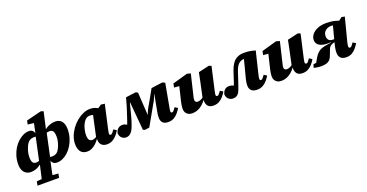

<svg xmlns="http://www.w3.org/2000/svg" viewBox="-37 -1555 4996 2615"><g transform="rotate(-20 2460.5 -247.5)"><path d="M176 221 187 162 304 152H373L500 162L489 221ZM156 16Q122 16 92.5 -0.5Q63 -17 45.5 -52Q28 -87 28 -141Q28 -205 45 -261.5Q62 -318 91 -365Q120 -412 157.5 -446Q195 -480 235.5 -499Q276 -518 315 -518Q353 -518 371.5 -499.5Q390 -481 396 -447H416L409 -410Q402 -413 388.5 -415Q375 -417 357 -417Q323 -417 298 -403.5Q273 -390 256 -362Q243 -341 231 -311.5Q219 -282 211.5 -249Q204 -216 204 -181Q204 -126 220 -103.5Q236 -81 269 -81Q282 -81 300.5 -86.5Q319 -92 337 -100Q355 -108 366 -116V-57H322Q305 -37 280 -20.5Q255 -4 224 6Q193 16 156 16ZM246 221 309 -57 306 -65 388 -445 392 -453 427 -620 479 -590 335 -608 346 -662 563 -716 601 -704 544 -451 546 -440 464 -58 459 -45Q451 -7 443 28Q435 63 428.5 95.5Q422 128 415.5 159Q409 190 403 221ZM540 16Q504 16 483.5 0Q463 -16 452 -54L440 -64L447 -93Q456 -90 469.5 -87.5Q483 -85 501 -85Q533 -85 558.5 -99Q584 -113 601 -145Q613 -165 624 -193Q635 -221 642 -252.5Q649 -284 649 -315Q649 -372 633.5 -396.5Q618 -421 584 -421Q570 -421 551.5 -417Q533 -413 515.5 -406Q498 -399 487 -392V-446H530Q546 -464 571.5 -480.5Q597 -497 630 -507.5Q663 -518 700 -518Q738 -518 766 -501Q794 -484 809.5 -449Q825 -414 825 -361Q825 -295 807.5 -238Q790 -181 761 -134Q732 -87 695 -53.5Q658 -20 618 -2Q578 16 540 16Z M974 16Q937 16 909 0Q881 -16 865.5 -50Q850 -84 850 -136Q850 -192 871 -247.5Q892 -303 927.5 -351.5Q963 -400 1008.5 -437.5Q1054 -475 1104 -496.5Q1154 -518 1202 -518Q1227 -518 1248.5 -513.5Q1270 -509 1289 -500.5Q1308 -492 1325 -480L1259 -400Q1235 -419 1213.5 -426Q1192 -433 1171 -433Q1161 -433 1150 -431Q1139 -429 1128 -423.5Q1117 -418 1106 -408Q1082 -385 1065.5 -349Q1049 -313 1040.5 -273.5Q1032 -234 1032 -202Q1032 -150 1047.5 -129.5Q1063 -109 1090 -109Q1105 -109 1119.5 -114Q1134 -119 1147.5 -126.5Q1161 -134 1174 -143L1176 -101H1154Q1135 -73 1108 -46Q1081 -19 1047.5 -1.5Q1014 16 974 16ZM1262 16Q1214 16 1185 -10Q1156 -36 1155 -85Q1155 -88 1155 -90.5Q1155 -93 1155.5 -96Q1156 -99 1156 -101H1146L1221 -447H1255L1365 -522L1419 -515L1341 -167Q1338 -150 1335 -137Q1332 -124 1332 -113Q1332 -102 1337 -96Q1342 -90 1352 -90Q1365 -90 1376.5 -104Q1388 -118 1408 -146L1450 -120Q1431 -86 1404 -55Q1377 -24 1341.5 -4Q1306 16 1262 16Z M1535 16Q1503 16 1475.5 -7.5Q1448 -31 1445 -75Q1452 -114 1478 -138Q1504 -162 1542 -162Q1560 -162 1573.5 -158Q1587 -154 1603 -144.5Q1619 -135 1644 -117L1609 -63L1585 -80Q1592 -100 1599 -119Q1606 -138 1613.5 -157.5Q1621 -177 1628 -197.5Q1635 -218 1642 -240Q1663 -300 1683 -365.5Q1703 -431 1721 -498L1867 -517L1896 -502L1917 -153H1908L1947 -244Q1983 -306 2019 -369.5Q2055 -433 2090 -497L2254 -519L2290 -502L2230 -172Q2227 -153 2224 -138.5Q2221 -124 2221 -113Q2221 -102 2226 -96Q2231 -90 2240 -90Q2253 -90 2264.5 -103.5Q2276 -117 2296 -145L2337 -119Q2318 -86 2292 -55Q2266 -24 2231 -4Q2196 16 2149 16Q2095 16 2069.5 -10Q2044 -36 2044 -83Q2044 -115 2047.5 -136.5Q2051 -158 2055 -179L2110 -474L2142 -426H2103L2063 -331Q2017 -249 1970.5 -167Q1924 -85 1877 -2L1811 7L1785 -4L1749 -413H1745Q1734 -367 1721.5 -319.5Q1709 -272 1697 -226Q1692 -209 1687 -192Q1682 -175 1676.5 -157.5Q1671 -140 1664.5 -122Q1658 -104 1650 -84Q1630 -35 1602.5 -9.5Q1575 16 1535 16Z M2497 16Q2463 16 2439 2.5Q2415 -11 2403 -33Q2391 -55 2391 -82Q2391 -110 2395 -135.5Q2399 -161 2404 -184L2461 -421L2504 -389L2381 -399L2391 -454L2609 -516L2661 -502L2591 -208Q2588 -195 2585.5 -184.5Q2583 -174 2581.5 -165.5Q2580 -157 2580 -148Q2580 -129 2590.5 -118.5Q2601 -108 2618 -108Q2634 -108 2650.5 -113Q2667 -118 2685 -129Q2703 -140 2723 -156L2733 -108H2704Q2677 -69 2645 -41.5Q2613 -14 2576 1Q2539 16 2497 16ZM2803 16Q2752 16 2726 -12Q2700 -40 2700 -94Q2700 -102 2701 -109Q2702 -116 2703 -123H2695L2742 -342Q2749 -377 2756 -410.5Q2763 -444 2770 -480L2926 -516L2961 -502L2885 -167Q2882 -150 2879 -136.5Q2876 -123 2876 -113Q2876 -102 2881 -96Q2886 -90 2896 -90Q2909 -90 2920.5 -103.5Q2932 -117 2952 -145L2993 -119Q2975 -86 2948.5 -55Q2922 -24 2887 -4Q2852 16 2803 16Z M3086 16Q3051 16 3023 -7.5Q2995 -31 2992 -77Q3001 -115 3025.5 -138.5Q3050 -162 3088 -162Q3107 -162 3121 -159Q3135 -156 3148.5 -149Q3162 -142 3180 -129L3198 -116L3156 -61L3132 -82Q3146 -118 3158.5 -153.5Q3171 -189 3183.5 -227.5Q3196 -266 3210 -309Q3223 -349 3239.5 -386.5Q3256 -424 3281 -453.5Q3306 -483 3344 -500.5Q3382 -518 3438 -518Q3491 -518 3530 -510.5Q3569 -503 3599 -494L3520 -167Q3516 -150 3513.5 -136.5Q3511 -123 3511 -113Q3511 -102 3516 -96Q3521 -90 3530 -90Q3543 -90 3555 -103.5Q3567 -117 3587 -145L3628 -119Q3609 -86 3582.5 -55Q3556 -24 3520.5 -4Q3485 16 3436 16Q3382 16 3354.5 -9.5Q3327 -35 3327 -82Q3327 -110 3331 -133.5Q3335 -157 3340 -177L3383 -341Q3393 -376 3401 -412Q3409 -448 3417 -485L3478 -435Q3467 -437 3452.5 -439Q3438 -441 3425 -441Q3381 -441 3352 -424.5Q3323 -408 3303.5 -375.5Q3284 -343 3269 -295Q3255 -252 3242.5 -214.5Q3230 -177 3218.5 -142.5Q3207 -108 3194 -73Q3179 -31 3154.5 -7.5Q3130 16 3086 16Z M3788 16Q3754 16 3730 2.5Q3706 -11 3694 -33Q3682 -55 3682 -82Q3682 -110 3686 -135.5Q3690 -161 3695 -184L3752 -421L3795 -389L3672 -399L3682 -454L3900 -516L3952 -502L3882 -208Q3879 -195 3876.5 -184.5Q3874 -174 3872.5 -165.5Q3871 -157 3871 -148Q3871 -129 3881.5 -118.5Q3892 -108 3909 -108Q3925 -108 3941.5 -113Q3958 -118 3976 -129Q3994 -140 4014 -156L4024 -108H3995Q3968 -69 3936 -41.5Q3904 -14 3867 1Q3830 16 3788 16ZM4094 16Q4043 16 4017 -12Q3991 -40 3991 -94Q3991 -102 3992 -109Q3993 -116 3994 -123H3986L4033 -342Q4040 -377 4047 -410.5Q4054 -444 4061 -480L4217 -516L4252 -502L4176 -167Q4173 -150 4170 -136.5Q4167 -123 4167 -113Q4167 -102 4172 -96Q4177 -90 4187 -90Q4200 -90 4211.5 -103.5Q4223 -117 4243 -145L4284 -119Q4266 -86 4239.5 -55Q4213 -24 4178 -4Q4143 16 4094 16Z M4260 0 4272 -47 4357 -60 4303 -30Q4318 -58 4332 -84.5Q4346 -111 4362.5 -135Q4379 -159 4400 -179Q4420 -198 4445.5 -209.5Q4471 -221 4507 -228.5Q4543 -236 4596 -243V-249Q4526 -243 4479.5 -255.5Q4433 -268 4410.5 -294Q4388 -320 4389 -357Q4390 -400 4419 -436Q4448 -472 4500.5 -494Q4553 -516 4624 -516Q4690 -516 4731 -507Q4772 -498 4805 -485L4851 -521L4897 -513L4811 -179Q4808 -166 4805.5 -154.5Q4803 -143 4801.5 -132.5Q4800 -122 4800 -113Q4800 -102 4805.5 -96Q4811 -90 4820 -90Q4833 -90 4844.5 -103.5Q4856 -117 4876 -145L4917 -119Q4899 -88 4874 -57Q4849 -26 4814 -5Q4779 16 4730 16Q4675 16 4648 -11Q4621 -38 4621 -90Q4621 -105 4623 -124Q4625 -143 4629 -163.5Q4633 -184 4639 -205L4671 -332Q4682 -370 4691.5 -408Q4701 -446 4710 -485L4735 -450Q4723 -453 4709.5 -455Q4696 -457 4677 -457Q4645 -457 4618.5 -444.5Q4592 -432 4575.5 -408Q4559 -384 4559 -348Q4559 -313 4578.5 -292.5Q4598 -272 4642 -272Q4665 -272 4681.5 -275.5Q4698 -279 4715 -283L4707 -245L4646 -232Q4622 -227 4604.5 -219Q4587 -211 4575 -198Q4563 -185 4555 -164Q4547 -141 4537.5 -118.5Q4528 -96 4520 -73Q4508 -41 4488 -22Q4468 -3 4438.5 5.5Q4409 14 4369 14Q4338 14 4307 9.5Q4276 5 4260 0Z"/></g></svg>

Font: Source Serif 4 Black
Style: Italic
Weight: 900
Italic angle: -12°
Designer: Frank Grießhammer
Foundry: Adobe Systems Incorporated
Version: Version 4.004;hotconv 1.0.116;makeotfexe 2.5.65601